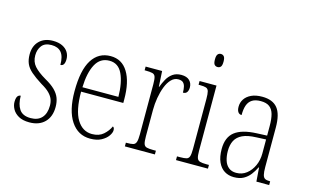

<svg xmlns="http://www.w3.org/2000/svg" viewBox="-91 -990 2006 1248"><g transform="rotate(15 912.5 -366.0)"><path d="M171 10Q126 10 98 -6Q70 -22 57 -46Q44 -70 44 -94Q44 -111 47.5 -122Q51 -133 58 -138Q65 -143 73 -143Q73 -86 95.5 -52.5Q118 -19 172 -19Q221 -19 247 -48Q273 -77 273 -129Q273 -153 265.5 -172.5Q258 -192 239 -211.5Q220 -231 183 -252Q137 -281 109.5 -305Q82 -329 70.5 -355.5Q59 -382 59 -418Q59 -475 93 -508.5Q127 -542 184 -542Q222 -542 247.5 -529.5Q273 -517 286 -496Q299 -475 299 -449Q299 -427 292 -415Q285 -403 270 -403Q270 -460 248 -486.5Q226 -513 182 -513Q137 -513 116.5 -486.5Q96 -460 96 -421Q96 -378 121.5 -349Q147 -320 200 -289Q243 -265 267 -241Q291 -217 301 -190.5Q311 -164 311 -131Q311 -65 273.5 -27.5Q236 10 171 10Z M580 10Q498 10 450.5 -61Q403 -132 403 -262Q403 -404 447 -473.5Q491 -543 572 -543Q648 -543 688.5 -477Q729 -411 729 -294V-270H445Q445 -144 482.5 -83Q520 -22 584 -22Q631 -22 660 -47.5Q689 -73 703 -105Q708 -103 711 -97.5Q714 -92 714 -82Q714 -65 699 -43.5Q684 -22 654.5 -6Q625 10 580 10ZM688 -300Q687 -395 659.5 -453.5Q632 -512 572 -512Q510 -512 479.5 -455Q449 -398 446 -300Z M812 0V-25H818Q847 -25 861 -29Q875 -33 880.5 -49Q886 -65 886 -100V-438Q886 -472 881 -487.5Q876 -503 860.5 -507Q845 -511 814 -511H808V-536H919L925 -431H927Q937 -458 951.5 -484.5Q966 -511 989.5 -527.5Q1013 -544 1047 -544Q1084 -544 1102.5 -525.5Q1121 -507 1121 -479Q1121 -460 1113 -447.5Q1105 -435 1086 -435Q1086 -458 1082 -475Q1078 -492 1067.5 -501.5Q1057 -511 1035 -511Q1009 -511 988.5 -490Q968 -469 954.5 -434Q941 -399 934 -358Q927 -317 927 -276V-99Q927 -64 932 -48.5Q937 -33 952 -29Q967 -25 995 -25H1014V0Z M1156 0V-25H1175Q1205 -25 1219.5 -29Q1234 -33 1239 -49Q1244 -65 1244 -98V-435Q1244 -470 1239.5 -486Q1235 -502 1221.5 -506.5Q1208 -511 1181 -511H1171V-536H1285V-99Q1285 -65 1290 -49.5Q1295 -34 1310 -29.5Q1325 -25 1354 -25H1371V0ZM1260 -654Q1247 -654 1239 -663Q1231 -672 1231 -698Q1231 -723 1239 -732.5Q1247 -742 1260 -742Q1273 -742 1281 -732.5Q1289 -723 1289 -698Q1289 -672 1281 -663Q1273 -654 1260 -654Z M1547 10Q1511 10 1483.5 -7Q1456 -24 1440 -59Q1424 -94 1424 -147Q1424 -226 1471.5 -263Q1519 -300 1618 -304L1687 -307V-371Q1687 -419 1678.5 -450Q1670 -481 1649 -497Q1628 -513 1590 -513Q1554 -513 1532.5 -499.5Q1511 -486 1501.5 -460Q1492 -434 1492 -393Q1476 -393 1467.5 -405.5Q1459 -418 1459 -441Q1459 -469 1474 -492Q1489 -515 1518.5 -529Q1548 -543 1592 -543Q1662 -543 1695 -502.5Q1728 -462 1728 -372V-107Q1728 -72 1732.5 -54.5Q1737 -37 1748 -31Q1759 -25 1780 -25H1783V0H1697L1690 -93H1687Q1674 -66 1656 -42.5Q1638 -19 1612 -4.5Q1586 10 1547 10ZM1554 -21Q1594 -21 1623.5 -44Q1653 -67 1670 -104.5Q1687 -142 1687 -186V-281L1622 -278Q1564 -276 1530 -260Q1496 -244 1481 -215Q1466 -186 1466 -145Q1466 -110 1475 -81.5Q1484 -53 1504 -37Q1524 -21 1554 -21Z"/></g></svg>

Font: Noto Serif Khmer Condensed ExtraLight
Style: Regular
Weight: 250
Width: 3
Designer: Danh Hong and the Monotype Design Team
Foundry: Monotype Imaging Inc.
Version: Version 2.004